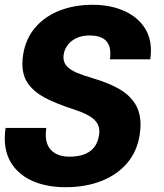

<svg xmlns="http://www.w3.org/2000/svg" viewBox="-26 -780 693 810"><path d="M169.4 -240.2Q167 -224.1 167 -212.4Q167 -167 193.4 -143.1Q219.7 -119.1 266.6 -119.1Q377 -119.1 391.6 -208.5Q393.1 -217.3 393.1 -225.6Q393.1 -255.9 369.4 -277.3Q345.7 -298.8 288.6 -317.4Q211.4 -342.3 164.8 -366.9Q118.2 -391.6 93.3 -426Q68.4 -460.4 68.4 -510.7Q68.4 -530.3 71.8 -550.3Q82.5 -617.2 123 -664.3Q163.6 -711.4 226.1 -735.6Q288.6 -759.8 364.7 -759.8Q434.6 -759.8 490.5 -737.1Q546.4 -714.4 578.6 -670.9Q610.8 -627.4 610.8 -566.9Q610.8 -548.8 607.9 -529.8H437.5Q439.5 -541.5 439.5 -554.2Q439.5 -630.4 352.5 -630.4Q307.6 -630.4 278.1 -608.2Q248.5 -585.9 242.7 -550.3Q241.7 -542.5 241.7 -538.6Q241.7 -515.1 257.1 -499.5Q272.5 -483.9 298.1 -473.1Q323.7 -462.4 368.2 -449.2Q435.1 -429.2 478.3 -403.8Q521.5 -378.4 544.2 -341.8Q566.9 -305.2 566.9 -253.9Q566.9 -234.4 563 -209.5Q552.2 -141.1 510.3 -91.8Q468.3 -42.5 401.6 -16.4Q335 9.8 251 9.8Q174.3 9.8 116.2 -14.4Q58.1 -38.6 26.1 -85Q-5.9 -131.3 -5.9 -196.3Q-5.9 -219.2 -2.4 -240.2Z"/></svg>

Font: Mardoto Black
Style: Italic
Weight: 900
Italic angle: -12°
Designer: Christian Robertson, Vahan Hovhannisyan
Foundry: Google
Version: Version 1.000